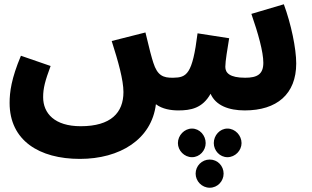

<svg xmlns="http://www.w3.org/2000/svg" viewBox="-20 -512 1459 899"><path d="M354 232C541 232 690 141 710 -24C740 -1 781 5 815 5C873 5 928 -5 966 -73C990 -18 1051 5 1126 5C1276 5 1367 -71 1367 -215C1367 -285 1343 -400 1309 -492L1157 -447C1189 -355 1213 -269 1213 -218C1213 -164 1184 -148 1128 -148C1055 -148 1035 -171 1035 -199C1035 -226 1045 -283 1053 -333L905 -356C881 -163 854 -149 791 -148C743 -147 717 -159 698 -218C691 -239 679 -283 661 -360L503 -320C534 -223 558 -137 558 -81C558 16 499 79 358 79C236 79 182 19 182 -57C182 -99 191 -133 217 -203L78 -251C33 -144 25 -81 25 -30C25 146 164 232 354 232ZM1045 224C1081 224 1111 193 1111 158C1111 122 1081 90 1045 90C1009 90 981 122 981 158C981 193 1009 224 1045 224ZM879 224C915 224 943 193 943 158C943 122 915 90 879 90C843 90 813 122 813 158C813 193 843 224 879 224ZM962 367C999 367 1027 336 1027 301C1027 265 999 235 962 235C925 235 896 265 896 301C896 336 925 367 962 367Z"/></svg>

Font: Noto Sans Arabic ExtBd
Style: Regular
Weight: 800
Designer: Monotype Design Team, Nadine Chahine, Nizar Qandah and Khaled Hosny
Foundry: Monotype Imaging Inc.
Version: Version 2.012